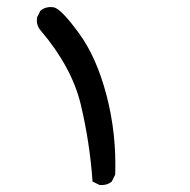

<svg xmlns="http://www.w3.org/2000/svg" viewBox="-20 -356 540 546"><path d="M262.7 169.9 243.2 160.2Q235.4 49.8 210 -57.6Q184.6 -165 94.7 -270.5Q83 -284.2 85 -305.7L94.7 -325.2Q110.4 -338.9 133.8 -335Q155.3 -329.1 205.1 -260.7Q254.9 -192.4 283.2 -84Q311.5 24.4 307.6 140.6L297.9 160.2Q284.2 171.9 262.7 169.9Z"/></svg>

Font: NaikaiFont
Style: Regular
Weight: 400
Version: Version 1.67